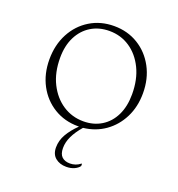

<svg xmlns="http://www.w3.org/2000/svg" viewBox="-144 -689 970 1047"><g transform="rotate(20 341.5 -165.5)"><path d="M341 10Q263 10 201.5 -27.5Q140 -65 105 -130.5Q70 -196 70 -280Q70 -364 105 -430Q140 -496 201.5 -533.5Q263 -571 341 -571Q419 -571 480.5 -533.5Q542 -496 577.5 -430Q613 -364 613 -280Q613 -201 581.5 -138.5Q550 -76 495.5 -37.5Q441 1 370 9Q338 46 321.5 80.5Q305 115 305 149Q305 184 322 200Q339 216 369 216Q385 216 400 211Q415 206 429 195H432V208Q422 222 402 231Q382 240 356 240Q318 240 293 219.5Q268 199 268 159Q268 119 289 82.5Q310 46 347 10Q344 10 341 10ZM359 -25Q418 -25 463.5 -53Q509 -81 534 -132.5Q559 -184 559 -254Q559 -340 528 -403.5Q497 -467 444.5 -502Q392 -537 326 -537Q266 -537 220 -509Q174 -481 148 -429.5Q122 -378 122 -308Q122 -222 154 -158.5Q186 -95 239.5 -60Q293 -25 359 -25Z"/></g></svg>

Font: Spectral SC ExtraLight
Style: Regular
Weight: 275
Designer: Jean-Baptiste Levee
Foundry: Production Type
Version: Version 2.001